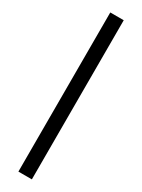

<svg xmlns="http://www.w3.org/2000/svg" viewBox="-291 -876 878 1186"><g transform="rotate(30 148.0 -283.5)"><path d="M100 284V-851H196V284Z"/></g></svg>

Font: Noto Sans SC Thin
Style: Bold
Weight: 700
Version: Version 2.004-H2;hotconv 1.0.118;makeotfexe 2.5.65603